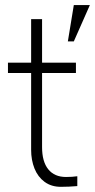

<svg xmlns="http://www.w3.org/2000/svg" viewBox="-20 -721 373 753"><path d="M218.8 11.7Q181.2 11.7 154.8 -7.8Q128.4 -27.3 115.2 -60.3Q102.1 -93.3 102.1 -133.3V-646H145V-144Q145 -86.9 169.4 -56.9Q193.8 -26.9 238.8 -26.9Q263.7 -26.9 283.2 -29.8V8.8Q250.5 11.7 218.8 11.7ZM277.8 -475.1V-434.6H11.2V-475.1ZM269.5 -701.2H332.5L269.5 -558.6H246.1Z"/></svg>

Font: DavidDev Light
Style: Regular
Weight: 300
Designer: David.dev
Foundry: David.dev
Version: Version 1.001;FEAKit 1.0